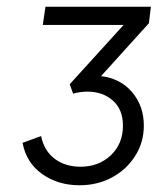

<svg xmlns="http://www.w3.org/2000/svg" viewBox="-20 -765 472 570"><path d="M216 -215Q152 -215 105 -248.5Q58 -282 47 -341L102 -361Q111 -317 142.5 -293.5Q174 -270 219 -270Q273 -270 309 -304Q345 -338 345 -392Q345 -440 315 -466.5Q285 -493 239 -493Q230 -493 218.5 -491.5Q207 -490 197 -487L187 -515L347 -691H107L115 -745H428L422 -696L280 -539Q338 -532 372.5 -491Q407 -450 407 -392Q407 -342 381 -301.5Q355 -261 312 -238Q269 -215 216 -215Z"/></svg>

Font: Plus Jakarta Sans Light
Style: Italic
Weight: 300
Italic angle: -8°
Designer: Gumpita Rahayu
Foundry: Tokotype
Version: Version 2.071; ttfautohint (v1.8.4.7-5d5b);gftools[0.9.29]